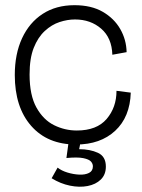

<svg xmlns="http://www.w3.org/2000/svg" viewBox="-20 -544 548 740"><path d="M273 13Q163 13 100 -59Q37 -131 37 -255Q37 -336 65 -396.5Q93 -457 144.5 -490.5Q196 -524 267 -524Q332 -524 376 -498.5Q420 -473 443.5 -432Q467 -391 468 -343L413 -333Q411 -398 370 -433.5Q329 -469 269 -469Q240 -469 209.5 -459Q179 -449 152.5 -424.5Q126 -400 110 -359.5Q94 -319 94 -257Q94 -177 120.5 -129.5Q147 -82 188.5 -61.5Q230 -41 276 -41Q353 -41 391 -85.5Q429 -130 429 -194L484 -187Q481 -93 424 -40Q367 13 273 13ZM179 143 202 102Q217 114 240 121Q263 128 285.5 129Q308 130 323 122.5Q338 115 338 97Q338 87 330.5 78.5Q323 70 301 65.5Q279 61 236 65L246 -8H293L285 31Q327 31 357.5 45Q388 59 388 98Q388 129 368.5 148Q349 167 317.5 173Q286 179 249.5 171.5Q213 164 179 143Z"/></svg>

Font: Bricolage Grotesque 48pt ExtraLight
Style: Regular
Weight: 200
Designer: Mathieu Triay
Foundry: Atelier Triay
Version: Version 1.000; ttfautohint (v1.8.4.7-5d5b);gftools[0.9.32]